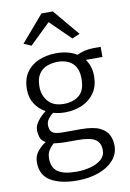

<svg xmlns="http://www.w3.org/2000/svg" viewBox="-112 -895 823 1214"><g transform="rotate(-10 299.0 -288.0)"><path d="M282 -186Q242 -186 206.5 -196.5Q191 -186 176 -166.8Q161 -147.5 161 -126Q161 -91 179 -77.5Q197 -64 241 -64H362Q441.5 -64 482.5 -44Q523.5 -24 538.2 7.5Q553 39 553 74Q553 129 516.8 169Q480.5 209 419.5 230.5Q358.5 252 284 252Q178.5 252 114.8 215Q51 178 51 95Q51 52.5 77 22.2Q103 -8 128.5 -22.5Q102 -36 94.5 -59Q87 -82 87 -106Q87 -134 109.2 -163.5Q131.5 -193 161.5 -215Q119.5 -238 94.2 -277.8Q69 -317.5 69 -370Q69 -436 98.2 -478.5Q127.5 -521 176.5 -542Q225.5 -563 285 -564Q323.5 -565 358.8 -556.8Q394 -548.5 422.5 -531Q440 -540.5 469.5 -547.8Q499 -555 529 -555H575V-490H468Q484 -469 493 -441.5Q502 -414 502 -380Q502 -317 472.5 -273.8Q443 -230.5 393 -208.2Q343 -186 282 -186ZM283 -240Q344 -240 382.5 -271.5Q421 -303 421 -377Q421 -444 385.8 -476.5Q350.5 -509 289 -509Q253 -508.5 221.2 -496.5Q189.5 -484.5 169.8 -455.2Q150 -426 150 -374Q150 -317 184 -278.5Q218 -240 283 -240ZM131 85Q131 143.5 169.2 169.8Q207.5 196 287 196Q335 196 378 184.8Q421 173.5 448 150.2Q475 127 475 91Q475 43 442.8 21.5Q410.5 0 328 0H253Q229.5 0 210.5 -1.8Q191.5 -3.5 176 -5.5Q160 8 145.5 29.8Q131 51.5 131 85ZM146 -638 98 -659 243 -828H316L458 -659L408 -638L278 -766Z"/></g></svg>

Font: Merriweather Sans Light
Style: Regular
Weight: 300
Designer: Eben Sorkin
Foundry: Eben Sorkin
Version: Version 2.001; ttfautohint (v1.8.3)